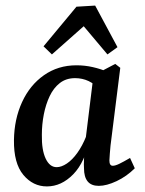

<svg xmlns="http://www.w3.org/2000/svg" viewBox="-20 -659 520 688"><path d="M148 9Q98 9 63.5 -32.5Q29 -74 30 -157Q31 -232 59 -293Q87 -354 137.5 -389.5Q188 -425 254 -425Q284 -425 312.5 -418.5Q341 -412 364 -402L339 -335Q320 -358 297.5 -368.5Q275 -379 249 -379Q217 -379 194.5 -361.5Q172 -344 158 -314.5Q144 -285 137 -249Q130 -213 130 -176Q129 -122 143.5 -91Q158 -60 183 -60Q200 -60 219.5 -73Q239 -86 257 -111Q275 -136 289 -171L302 -164Q285 -78 242.5 -34.5Q200 9 148 9ZM334 7Q307 7 294 -9Q281 -25 281 -56Q280 -68 281 -87Q282 -106 283 -129L315 -389L393 -430L411 -416L376 -137Q375 -124 373.5 -108Q372 -92 372 -84Q372 -65 384 -65Q393 -65 407.5 -72Q422 -79 446 -93L463 -56Q434 -27 398 -10Q362 7 334 7ZM136 -493 254 -635 321 -639 401 -490 365 -464 280 -565 166 -464Z"/></svg>

Font: Rasa Medium
Style: Italic
Weight: 500
Italic angle: -7.10001°
Designer: Anna Giedrys (Yrsa+Rasa design), David Brezina (Yrsa art-direction, Rasa art-direction, design)
Foundry: Rosetta Type Foundry
Version: Version 2.004